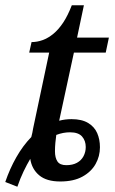

<svg xmlns="http://www.w3.org/2000/svg" viewBox="-42 -679 438 730"><path d="M-22 13Q-5 -37 20 -81Q45 -125 77 -158Q79 -166 81 -174.5Q83 -183 84 -191L145 -479H69L78 -519Q99 -519 120 -526.5Q141 -534 161 -550.5Q181 -567 198.5 -593.5Q216 -620 231 -659H277L251 -536H372L360 -479H239L183 -220Q194 -223 206 -224.5Q218 -226 230 -226Q269 -226 293 -211.5Q317 -197 327.5 -173Q338 -149 338 -119Q338 -85 321.5 -55.5Q305 -26 271.5 -7.5Q238 11 187 11Q135 11 107 -12.5Q79 -36 73 -75Q60 -53 47.5 -27Q35 -1 24 31ZM210 -51Q234 -51 250.5 -60Q267 -69 275.5 -85Q284 -101 284 -120Q284 -144 270 -160Q256 -176 224 -176Q211 -176 198 -173.5Q185 -171 172 -166Q170 -152 168.5 -136Q167 -120 167 -104Q167 -79 176.5 -65Q186 -51 210 -51Z"/></svg>

Font: Noto Serif
Style: Italic
Weight: 400
Italic angle: -12°
Designer: Monotype Design Team
Foundry: Monotype Imaging Inc.
Version: Version 2.013